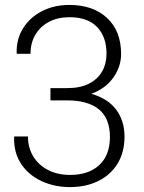

<svg xmlns="http://www.w3.org/2000/svg" viewBox="-20 -741 578 771"><path d="M261.2 10.3Q198.7 10.3 147 -13.7Q95.2 -37.6 65.2 -82.3Q35.2 -127 36.6 -189.9L37.6 -192.9H92.3Q92.3 -147.5 113.8 -112.5Q135.3 -77.6 173.3 -58.1Q211.4 -38.6 261.2 -38.6Q336.4 -38.6 378.9 -78.4Q421.4 -118.2 421.4 -190.9Q421.4 -266.1 377 -302Q332.5 -337.9 250.5 -337.9H182.6V-387.2H250.5Q302.2 -387.2 337.2 -405Q372.1 -422.9 389.9 -453.9Q407.7 -484.9 407.7 -525.9Q407.7 -592.8 370.1 -632.3Q332.5 -671.9 258.8 -671.9Q212.9 -671.9 177.7 -653.8Q142.6 -635.7 122.6 -602.5Q102.5 -569.3 102.5 -524.9H47.9L46.9 -527.8Q45.4 -583.5 72.5 -627.2Q99.6 -670.9 148.2 -696Q196.8 -721.2 258.8 -721.2Q353.5 -721.2 409.9 -668.9Q466.3 -616.7 466.3 -523.9Q466.3 -473.6 435.1 -429.4Q403.8 -385.3 346.7 -364.3Q413.6 -345.2 446.8 -300.3Q480 -255.4 480 -192.9Q480 -129.4 452.1 -84Q424.3 -38.6 374.8 -14.2Q325.2 10.3 261.2 10.3Z"/></svg>

Font: Roboto Slab LO Light
Style: Regular
Weight: 300
Designer: Google
Version: Version 2.000